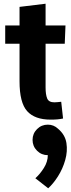

<svg xmlns="http://www.w3.org/2000/svg" viewBox="-20 -637 380 1032"><path d="M309 -90 319 0Q305 3 290 4.5Q275 6 252 6Q167 6 126 -39.5Q85 -85 85 -200V-402H8V-500H85V-600L225 -617V-500H332L328 -402H225V-167Q225 -129 233.5 -108Q242 -87 272 -87Q281 -87 289.5 -88Q298 -89 309 -90ZM237 197Q203 197 179 173Q155 149 155 115Q155 81 179 57Q203 33 237 33Q269 33 292 55Q330 87 337 131.5Q344 176 330.5 223.5Q317 271 291.5 311Q266 351 239 375L170 321Q195 299 216 265.5Q237 232 237 197Z"/></svg>

Font: Epunda Sans
Style: Bold
Weight: 700
Designer: Simon Atzbach
Foundry: typofactur
Version: Version 2.204; ttfautohint (v1.8.4.7-5d5b)